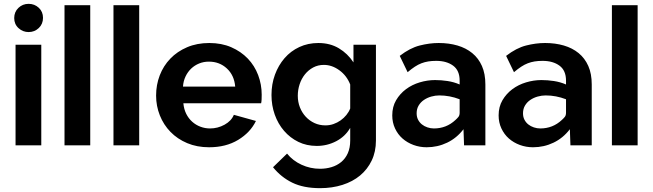

<svg xmlns="http://www.w3.org/2000/svg" viewBox="-20 -757 3401 1000"><path d="M61 0V-524H195V0ZM204 -664Q204 -632 182 -611Q160 -590 129 -590Q99 -590 76.5 -610.5Q54 -631 54 -663Q54 -695 76 -716Q98 -737 129 -737Q160 -737 182 -716.5Q204 -696 204 -664Z M316 -730H450V0H316Z M571 -730H705V0H571Z M1069 10Q1006 10 955 -11.5Q904 -33 868 -70Q832 -107 812.5 -156Q793 -205 793 -259Q793 -315 812 -364.5Q831 -414 867 -451.5Q903 -489 954.5 -511Q1006 -533 1070 -533Q1134 -533 1184.5 -511Q1235 -489 1270.5 -452Q1306 -415 1324.5 -366Q1343 -317 1343 -264Q1343 -251 1342.5 -239Q1342 -227 1340 -219H935Q938 -188 950 -164Q962 -140 981 -123Q1000 -106 1024 -97Q1048 -88 1074 -88Q1114 -88 1149.5 -107.5Q1185 -127 1198 -159L1313 -127Q1284 -67 1220.5 -28.5Q1157 10 1069 10ZM1205 -306Q1200 -365 1161.5 -400.5Q1123 -436 1068 -436Q1041 -436 1017.5 -426.5Q994 -417 976 -400Q958 -383 946.5 -359Q935 -335 933 -306Z M1630 3Q1577 3 1534 -18Q1491 -39 1459.5 -75.5Q1428 -112 1411 -160Q1394 -208 1394 -262Q1394 -319 1412 -368Q1430 -417 1462 -454Q1494 -491 1539 -512Q1584 -533 1638 -533Q1699 -533 1745 -505.5Q1791 -478 1821 -432V-524H1938V-25Q1938 33 1916 79Q1894 125 1855.5 157Q1817 189 1763.5 206Q1710 223 1647 223Q1561 223 1502.5 194.5Q1444 166 1402 114L1475 43Q1505 80 1550.5 101Q1596 122 1647 122Q1678 122 1706.5 113.5Q1735 105 1757 87Q1779 69 1791.5 41Q1804 13 1804 -25V-91Q1778 -46 1731 -21.5Q1684 3 1630 3ZM1675 -104Q1697 -104 1717 -111Q1737 -118 1754 -130Q1771 -142 1784 -158Q1797 -174 1804 -192V-317Q1786 -363 1747.5 -391Q1709 -419 1667 -419Q1636 -419 1611 -405.5Q1586 -392 1568 -369.5Q1550 -347 1540.5 -318Q1531 -289 1531 -258Q1531 -226 1542 -198Q1553 -170 1572.5 -149Q1592 -128 1618 -116Q1644 -104 1675 -104Z M2202 10Q2166 10 2133.5 -2Q2101 -14 2076.5 -35.5Q2052 -57 2037.5 -88Q2023 -119 2023 -156Q2023 -201 2043 -235Q2063 -269 2094.5 -292.5Q2126 -316 2166 -328Q2206 -340 2246 -340Q2278 -340 2311 -335Q2344 -330 2374 -317V-337Q2374 -390 2340 -415Q2306 -440 2252 -440Q2229 -440 2210.5 -437Q2192 -434 2175 -427.5Q2158 -421 2140.5 -409.5Q2123 -398 2103 -381L2062 -466Q2115 -507 2166 -520Q2217 -533 2265 -533Q2318 -533 2362.5 -520Q2407 -507 2439.5 -480.5Q2472 -454 2490 -413.5Q2508 -373 2508 -317V0H2397L2394 -84Q2359 -38 2309 -14Q2259 10 2202 10ZM2240 -88Q2305 -88 2352 -132Q2361 -140 2367.5 -148Q2374 -156 2374 -170V-240Q2322 -260 2268 -260Q2247 -260 2226 -254Q2205 -248 2188 -236.5Q2171 -225 2160.5 -207.5Q2150 -190 2150 -167Q2150 -148 2157.5 -133.5Q2165 -119 2177.5 -109Q2190 -99 2206.5 -93.5Q2223 -88 2240 -88Z M2756 10Q2720 10 2687.5 -2Q2655 -14 2630.5 -35.5Q2606 -57 2591.5 -88Q2577 -119 2577 -156Q2577 -201 2597 -235Q2617 -269 2648.5 -292.5Q2680 -316 2720 -328Q2760 -340 2800 -340Q2832 -340 2865 -335Q2898 -330 2928 -317V-337Q2928 -390 2894 -415Q2860 -440 2806 -440Q2783 -440 2764.5 -437Q2746 -434 2729 -427.5Q2712 -421 2694.5 -409.5Q2677 -398 2657 -381L2616 -466Q2669 -507 2720 -520Q2771 -533 2819 -533Q2872 -533 2916.5 -520Q2961 -507 2993.5 -480.5Q3026 -454 3044 -413.5Q3062 -373 3062 -317V0H2951L2948 -84Q2913 -38 2863 -14Q2813 10 2756 10ZM2794 -88Q2859 -88 2906 -132Q2915 -140 2921.5 -148Q2928 -156 2928 -170V-240Q2876 -260 2822 -260Q2801 -260 2780 -254Q2759 -248 2742 -236.5Q2725 -225 2714.5 -207.5Q2704 -190 2704 -167Q2704 -148 2711.5 -133.5Q2719 -119 2731.5 -109Q2744 -99 2760.5 -93.5Q2777 -88 2794 -88Z M3167 -730H3301V0H3167Z"/></svg>

Font: IngvarSans
Style: Bold
Weight: 700
Version: Version 3.000